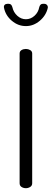

<svg xmlns="http://www.w3.org/2000/svg" viewBox="-27 -988 271 1008"><path d="M109 0Q96 0 86 -6.5Q76 -13 76 -26V-707Q76 -719 86 -725Q96 -731 109 -731Q121 -731 131.5 -725Q142 -719 142 -707V-26Q142 -13 131.5 -6.5Q121 0 109 0ZM109 -851Q68 -851 35 -879Q2 -907 -6 -947Q-8 -957 -2.5 -962.5Q3 -968 12 -968H19Q27 -968 31.5 -963Q36 -958 38 -950Q44 -923 64 -905Q84 -887 109 -887Q134 -887 154 -905Q174 -923 179 -950Q181 -958 185.5 -963Q190 -968 198 -968H205Q214 -968 219.5 -962Q225 -956 224 -947Q215 -907 182 -879Q149 -851 109 -851Z"/></svg>

Font: Dosis ExtraLight
Style: Regular
Weight: 400
Version: Version 3.001; ttfautohint (v1.8.2)